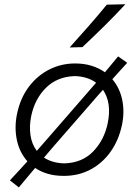

<svg xmlns="http://www.w3.org/2000/svg" viewBox="-20 -798 637 882"><path d="M66.5 63 25.5 30.5Q47 7.5 66.8 -14Q86.5 -35.5 106 -57Q69.5 -97.5 57.5 -154.8Q45.5 -212 58 -274Q73.5 -348 112.8 -399.8Q152 -451.5 207 -479Q262 -506.5 325 -506.5Q366.5 -506.5 401 -495.8Q435.5 -485 462 -466Q477 -484 492 -502Q507 -520 522.5 -539L564.5 -509.5Q547 -490.5 530 -471.8Q513 -453 496 -434Q530 -394.5 541.5 -339Q553 -283.5 540 -222.5Q525 -153 487.8 -100.8Q450.5 -48.5 395.8 -19.2Q341 10 273 10Q233 10 200 0.5Q167 -9 141.5 -26.5Q122.5 -4.5 104.2 17.8Q86 40 66.5 63ZM123.5 -265.5Q114 -219 120 -177.2Q126 -135.5 149 -105Q171.5 -130 195 -157.5L358.5 -345.5Q375.5 -365 391 -383Q406.5 -401 421.5 -418Q382.5 -446.5 324 -448.5Q243 -446 191.5 -395Q140 -344 123.5 -265.5ZM276 -47.5Q357.5 -50 408 -102.2Q458.5 -154.5 474.5 -230.5Q494.5 -325 453 -385.5Q438 -369 423 -351.8Q408 -334.5 392.5 -316.5L229.5 -129.5Q205.5 -102 182 -74Q220 -49 276 -47.5ZM300 -580Q344.5 -629.5 387.5 -678.5Q430.5 -727.5 470.5 -776.5L556 -778.5Q509.5 -728 459.8 -679Q410 -630 358.5 -581.5Z"/></svg>

Font: Commissioner Flair Light
Style: Italic
Weight: 300
Italic angle: -12°
Designer: Kostas Bartsokas
Foundry: Kostas Bartsokas
Version: Version 1.000; ttfautohint (v1.8.3)